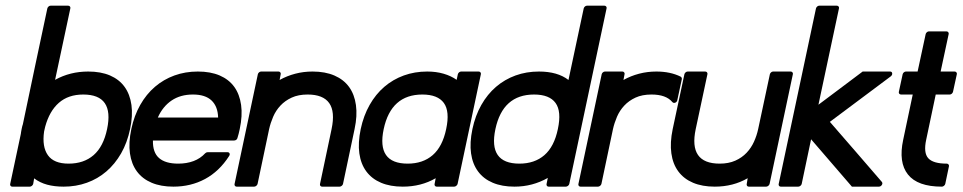

<svg xmlns="http://www.w3.org/2000/svg" viewBox="-20 -660 3454 689"><path d="M224.6 -639.6Q228.5 -639.6 231 -636.7Q233.4 -633.8 232.4 -629.9L177.7 -373.5Q231.4 -403.3 296.4 -403.3Q341.8 -403.3 374.8 -389.2Q407.7 -375 427 -348.4Q446.3 -321.8 451.7 -283.4Q457 -245.1 446.8 -196.8Q436.5 -147.9 414.6 -109.6Q392.6 -71.3 361.6 -44.7Q330.6 -18.1 291.7 -4.2Q252.9 9.8 208.5 9.8Q175.3 9.8 149.2 2.7Q123 -4.4 102.5 -20Q101.6 -14.6 100.8 -9.8Q100.1 -4.9 99.1 0Q98.1 3.9 94.5 6.8Q90.8 9.8 86.9 9.8H23.9Q20 9.8 17.8 6.8Q15.6 3.9 16.6 0L54.7 -179.2Q54.7 -181.6 55.7 -186.5Q56.6 -191.4 57.6 -196.8Q58.6 -202.1 59.8 -206.8Q61 -211.4 62 -213.9Q84 -318.4 105.7 -421.9Q127.4 -525.4 149.9 -629.9Q150.9 -633.8 154.3 -636.7Q157.7 -639.6 161.6 -639.6ZM138.2 -188Q130.4 -133.3 151.9 -103Q173.3 -72.8 226.1 -72.8Q280.8 -72.8 315.9 -103.3Q351.1 -133.8 364.3 -196.8Q390.6 -320.8 278.8 -320.8Q225.1 -320.8 191.2 -291Q157.2 -261.2 142.1 -205.1Z M689.9 -403.3Q735.4 -403.3 768.3 -389.2Q801.3 -375 820.6 -348.4Q839.8 -321.8 845.2 -283.4Q850.6 -245.1 840.3 -196.8Q838.4 -188 836.4 -179.9Q834.5 -171.9 832 -164.6Q831.1 -160.6 827.6 -158.2Q824.2 -155.8 820.3 -155.8H528.8Q527.8 -112.8 550.8 -92.8Q573.7 -72.8 619.6 -72.8Q649.9 -72.8 674.6 -82Q699.2 -91.3 716.3 -109.9Q720.2 -113.8 725.1 -113.8H796.4Q801.8 -113.8 803.7 -109.6Q805.7 -105.5 802.2 -100.1Q767.1 -45.4 716.1 -17.8Q665 9.8 602.1 9.8Q557.1 9.8 524.2 -4.2Q491.2 -18.1 471.4 -44.7Q451.7 -71.3 446.3 -109.6Q440.9 -147.9 451.2 -196.8Q461.4 -245.1 483.2 -283.4Q504.9 -321.8 535.9 -348.4Q566.9 -375 606 -389.2Q645 -403.3 689.9 -403.3ZM762.7 -238.3Q761.7 -277.8 739.3 -299.3Q716.8 -320.8 672.4 -320.8Q627.4 -320.8 595.7 -299.3Q564 -277.8 546.4 -238.3Z M979.5 -403.3Q983.4 -403.3 985.8 -400.4Q988.3 -397.5 987.3 -393.6L983.4 -373Q1009.8 -387.7 1039.6 -395.5Q1069.3 -403.3 1101.6 -403.3Q1147 -403.3 1180.2 -388.9Q1213.4 -374.5 1232.7 -347.9Q1252 -321.3 1257.3 -283Q1262.7 -244.6 1252.4 -196.8L1210.9 0Q1210 3.9 1206.3 6.8Q1202.6 9.8 1198.7 9.8H1135.7Q1131.8 9.8 1129.6 6.8Q1127.4 3.9 1128.4 0L1169.9 -196.8Q1183.1 -259.3 1161.4 -290Q1139.6 -320.8 1084 -320.8Q1050.8 -320.8 1026.9 -309.8Q1002.9 -298.8 986.3 -281Q969.7 -263.2 960.2 -241Q950.7 -218.8 945.8 -196.8L904.3 0Q903.3 3.9 899.7 6.8Q896 9.8 892.1 9.8H829.1Q825.2 9.8 823 6.8Q820.8 3.9 821.8 0L905.3 -393.6Q906.2 -397.5 909.7 -400.4Q913.1 -403.3 917 -403.3Z M1697.8 -403.3Q1701.7 -403.3 1704.1 -400.4Q1706.5 -397.5 1705.6 -393.6L1622.1 0Q1621.1 3.9 1617.4 6.8Q1613.8 9.8 1609.9 9.8H1546.9Q1543 9.8 1540.8 6.8Q1538.6 3.9 1539.6 0L1543.5 -20.5Q1491.2 9.8 1425.3 9.8Q1380.4 9.8 1347.4 -4.2Q1314.5 -18.1 1294.7 -44.7Q1274.9 -71.3 1269.5 -109.6Q1264.2 -147.9 1274.4 -196.8Q1284.7 -245.1 1306.4 -283.4Q1328.1 -321.8 1359.1 -348.4Q1390.1 -375 1429.2 -389.2Q1468.3 -403.3 1513.2 -403.3Q1544.9 -403.3 1571.8 -395.5Q1598.6 -387.7 1618.7 -373.5L1623 -393.6Q1624 -397.5 1627.4 -400.4Q1630.9 -403.3 1634.8 -403.3ZM1572.8 -290.5Q1550.8 -320.8 1495.6 -320.8Q1383.3 -320.8 1356.9 -196.8Q1330.6 -72.8 1442.9 -72.8Q1497.6 -72.8 1532.7 -103.3Q1567.9 -133.8 1581.1 -196.8Q1594.7 -260.3 1572.8 -290.5Z M2148.9 -639.6Q2152.8 -639.6 2155.3 -636.7Q2157.7 -633.8 2156.7 -629.9L2022.9 0Q2022 3.9 2018.3 6.8Q2014.6 9.8 2010.7 9.8H1948.7Q1944.8 9.8 1942.6 6.8Q1940.4 3.9 1941.4 0L1945.8 -21.5Q1890.6 9.8 1826.2 9.8Q1781.2 9.8 1748.3 -4.2Q1715.3 -18.1 1695.6 -44.7Q1675.8 -71.3 1670.4 -109.6Q1665 -147.9 1675.3 -196.8Q1685.5 -245.1 1707.3 -283.4Q1729 -321.8 1760 -348.4Q1791 -375 1830.1 -389.2Q1869.1 -403.3 1914.1 -403.3Q1981 -403.3 2020 -373L2074.7 -629.9Q2075.7 -633.8 2079.1 -636.7Q2082.5 -639.6 2086.4 -639.6ZM1973.6 -290.5Q1951.7 -320.8 1896.5 -320.8Q1784.2 -320.8 1757.8 -196.8Q1731.4 -72.8 1843.8 -72.8Q1898.4 -72.8 1933.6 -103.3Q1968.8 -133.8 1981.9 -196.8Q1995.6 -260.3 1973.6 -290.5Z M2213.4 -403.3Q2217.3 -403.3 2219.7 -400.4Q2222.2 -397.5 2221.2 -393.6L2217.3 -373Q2243.7 -387.7 2273.4 -395.5Q2303.2 -403.3 2335.4 -403.3Q2385.7 -403.3 2422.9 -384.8Q2424.8 -383.8 2426 -381.1Q2427.2 -378.4 2426.8 -376L2410.6 -300.8Q2409.2 -293.9 2403.1 -291.5Q2397 -289.1 2392.6 -293.9Q2370.1 -320.8 2317.9 -320.8Q2284.7 -320.8 2260.7 -309.8Q2236.8 -298.8 2220.2 -281Q2203.6 -263.2 2194.1 -241Q2184.6 -218.8 2179.7 -196.8L2138.2 0Q2137.2 3.9 2133.5 6.8Q2129.9 9.8 2126 9.8H2063Q2059.1 9.8 2056.9 6.8Q2054.7 3.9 2055.7 0L2139.2 -393.6Q2140.1 -397.5 2143.6 -400.4Q2147 -403.3 2150.9 -403.3Z M2667 9.8Q2663.1 9.8 2660.9 6.8Q2658.7 3.9 2659.7 0L2663.1 -20.5Q2610.8 9.8 2544.9 9.8Q2500 9.8 2467 -4.2Q2434.1 -18.1 2414.3 -44.7Q2394.5 -71.3 2389.2 -109.6Q2383.8 -147.9 2394 -196.8L2436 -393.6Q2437 -397.5 2440.4 -400.4Q2443.8 -403.3 2447.8 -403.3H2510.7Q2514.6 -403.3 2517.1 -400.4Q2519.5 -397.5 2518.6 -393.6L2476.6 -196.8Q2450.2 -72.8 2562.5 -72.8Q2594.7 -72.8 2618.7 -83.5Q2642.6 -94.2 2659.2 -111.8Q2675.8 -129.4 2685.8 -151.6Q2695.8 -173.8 2700.7 -196.8L2742.7 -393.6Q2743.7 -397.5 2747.1 -400.4Q2750.5 -403.3 2754.4 -403.3H2817.4Q2821.3 -403.3 2823.7 -400.4Q2826.2 -397.5 2825.2 -393.6L2741.7 0Q2740.7 3.9 2737.1 6.8Q2733.4 9.8 2729.5 9.8Z M3173.8 -403.3Q3180.7 -403.3 3181.6 -397.2Q3182.6 -391.1 3176.8 -386.2L2958 -222.7Q3004.9 -168.5 3051.5 -115Q3098.1 -61.5 3144.5 -7.3Q3148.4 -2.4 3144.5 3.7Q3140.6 9.8 3133.8 9.8H3037.1L2890.6 -160.2L2856.9 0Q2856 3.9 2852.3 6.8Q2848.6 9.8 2844.7 9.8H2781.7Q2777.8 9.8 2775.6 6.8Q2773.4 3.9 2774.4 0L2908.2 -629.9Q2909.2 -633.8 2912.6 -636.7Q2916 -639.6 2919.9 -639.6H2982.9Q2986.8 -639.6 2989.3 -636.7Q2991.7 -633.8 2990.7 -629.9L2917 -284.2Q2957.5 -314.5 2996.8 -344Q3036.1 -373.5 3075.7 -403.3Z M3219.2 -393.6Q3220.2 -397.5 3223.6 -400.4Q3227.1 -403.3 3231 -403.3H3272.9L3301.8 -537.6Q3302.7 -541.5 3306.2 -544.4Q3309.6 -547.4 3313.5 -547.4H3376.5Q3380.4 -547.4 3382.8 -544.4Q3385.3 -541.5 3384.3 -537.6L3355.5 -403.3H3405.8Q3409.7 -403.3 3412.1 -400.4Q3414.6 -397.5 3413.6 -393.6L3399.9 -330.6Q3398.9 -326.7 3395.5 -323.7Q3392.1 -320.8 3388.2 -320.8H3337.9L3303.7 -158.7Q3293.5 -111.8 3311 -92.3Q3328.6 -72.8 3377.4 -72.8Q3381.3 -72.8 3383.8 -69.8Q3386.2 -66.9 3385.3 -63L3372.1 0Q3371.1 3.9 3367.4 6.8Q3363.8 9.8 3359.9 9.8Q3272.9 9.8 3238.3 -33.7Q3203.6 -77.1 3221.2 -158.7L3255.4 -320.8H3213.4Q3209.5 -320.8 3207 -323.7Q3204.6 -326.7 3205.6 -330.6Z"/></svg>

Font: Fibel Nord
Style: Bold Italic
Weight: 700
Designer: Peter Wiegel
Foundry: Peter Wioegel
Version: Version 000.000